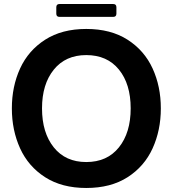

<svg xmlns="http://www.w3.org/2000/svg" viewBox="-20 -921 860 955"><path d="M39 -382Q39 -491 80 -580.5Q121 -670 204.5 -723.5Q288 -777 409 -777Q531 -777 614.5 -723.5Q698 -670 739 -580.5Q780 -491 780 -382Q780 -273 739 -183Q698 -93 614.5 -39.5Q531 14 409 14Q288 14 204.5 -39.5Q121 -93 80 -183Q39 -273 39 -382ZM630 -382Q630 -503 571.5 -575Q513 -647 409 -647Q306 -647 247.5 -574.5Q189 -502 189 -382Q189 -261 247.5 -188Q306 -115 409 -115Q513 -115 571.5 -188Q630 -261 630 -382ZM276 -837Q260 -837 260 -853V-885Q260 -901 276 -901H543Q559 -901 559 -885V-853Q559 -837 543 -837Z"/></svg>

Font: Open Sauce Two
Style: Bold
Weight: 700
Designer: Alfredo Marco Pradil
Foundry: Creative Sauce Fz LLC
Version: Version 1.477